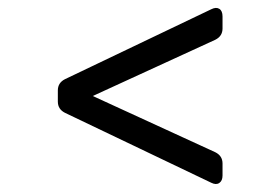

<svg xmlns="http://www.w3.org/2000/svg" viewBox="-20 -507 646 478"><path d="M534 -70Q534 -57 526 -51.5Q518 -46 506 -52L142 -226Q124 -235 124 -254V-282Q124 -301 142 -310L506 -484Q518 -490 526 -485Q534 -480 534 -466V-436Q534 -417 516 -408L211 -268L516 -128Q534 -119 534 -100Z"/></svg>

Font: Pitagon Sans Text
Style: Regular
Weight: 400
Designer: Travis Tran
Foundry: Pitagon
Version: Version 1.001; ttfautohint (v1.8.4.7-5d5b);gftools[0.9.26]